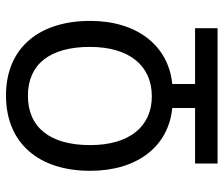

<svg xmlns="http://www.w3.org/2000/svg" viewBox="-74 -680 764 657"><g transform="rotate(90 308.5 -352.0)"><path d="M307 10C473 10 565 -105 565 -278C565 -439 482 -546 350 -559V-637H540V-714H77V-637H268V-559C137 -546 52 -439 52 -278C52 -106 142 10 307 10ZM308 -65C200 -65 141 -141 141 -277C141 -413 206 -489 310 -489C413 -489 477 -413 477 -278C477 -140 416 -65 308 -65Z"/></g></svg>

Font: Noto Sans Georgian Condensed
Style: Regular
Weight: 400
Width: 3
Designer: Monotype Design Team, Akaki Razmadze
Foundry: Google LLC
Version: Version 2.005